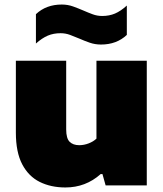

<svg xmlns="http://www.w3.org/2000/svg" viewBox="-20 -818 721 847"><path d="M268.5 9Q204.5 9 155.2 -15.5Q106 -40 78 -93.2Q50 -146.5 50 -233V-550H272V-247Q272 -207.5 287.2 -192.5Q302.5 -177.5 329.5 -177.5Q350.5 -177.5 371.2 -185.5Q392 -193.5 405.5 -206.5V-550H627.5V0H446L432 -50H424Q358 9 268.5 9ZM425.5 -621.5Q399 -621.5 375.5 -629.8Q352 -638 330.5 -647.5Q309.5 -656.5 289.2 -664Q269 -671.5 247.5 -671.5Q216 -671.5 190.8 -660.8Q165.5 -650 138.5 -626V-755.5Q183.5 -798 252.5 -798Q279 -798 302.5 -789.5Q326 -781 348 -771.5Q368.5 -762.5 388.8 -755Q409 -747.5 430.5 -747.5Q462 -747.5 487.2 -758.2Q512.5 -769 539.5 -793.5V-664Q494.5 -621.5 425.5 -621.5Z"/></svg>

Font: Encode Sans SemiExpanded SemiExpanded Black
Style: Regular
Weight: 900
Width: 6
Designer: Multiple Designers
Foundry: Impallari Type
Version: Version 3.000; ttfautohint (v1.8.3) -l 8 -r 50 -G 200 -x 14 